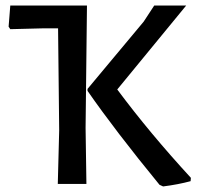

<svg xmlns="http://www.w3.org/2000/svg" viewBox="-20 -662 725 691"><path d="M650 -642 402 -340Q518 -184 667 -22L666 -10Q622 2 567 9L554 3Q395 -191 295 -335V-342L497 -584L535 -642ZM293 -642 288 -202 291 0H188L193 -193L189 -560H134L17 -557L11 -566L17 -642Z"/></svg>

Font: Alegreya Sans Medium
Style: Regular
Weight: 500
Designer: Juan Pablo del Peral
Foundry: Huerta Tipografica
Version: Version 2.007